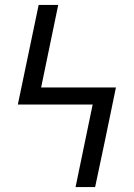

<svg xmlns="http://www.w3.org/2000/svg" viewBox="-20 -755 540 775"><path d="M285 0 354 -333H52L136 -735H215L146 -402H448L405 -194L364 0Z"/></svg>

Font: Iosevka NFM
Style: Regular
Weight: 400
Monospace: yes
Designer: Belleve Invis
Foundry: Belleve Invis
Version: Version 29.0.4; ttfautohint (v1.8.4);Nerd Fonts 3.3.0